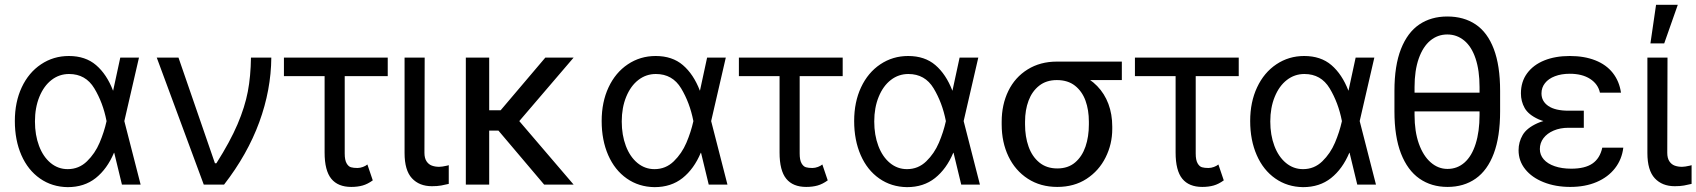

<svg xmlns="http://www.w3.org/2000/svg" viewBox="-20 -771 7086 802"><path d="M42 -265.6Q42 -344.7 70.8 -406.2Q99.6 -467.8 151.4 -502.4Q203.1 -537.1 267.6 -537.1Q336.9 -537.1 381.3 -499Q425.8 -460.9 452.1 -392.6H484.4L499 -266.6L567.4 0H489.3L424.8 -266.6Q410.2 -341.8 374 -401.9Q337.9 -461.9 268.6 -461.9Q227.5 -461.9 195.3 -437Q163.1 -412.1 144.5 -366.7Q126 -321.3 126 -263.7Q126 -207 143.1 -161.6Q160.2 -116.2 191.4 -90.3Q222.7 -64.5 262.7 -64.5Q309.6 -64.5 343.3 -97.2Q377 -129.9 396 -174.8Q415 -219.7 424.8 -263.7L482.4 -530.3H560.5L499 -263.7L484.4 -132.8H456.1Q427.7 -65.4 379.9 -27.3Q332 10.7 262.7 10.7Q197.3 9.8 147 -25.4Q96.7 -60.5 69.3 -123Q42 -185.5 42 -265.6Z M634.8 -530.3H725.6L877.9 -88.9H883.8Q941.4 -179.7 972.2 -252Q1002.9 -324.2 1015.1 -388.2Q1027.3 -452.1 1028.3 -530.3H1113.3Q1112.3 -395.5 1063 -260.7Q1013.7 -126 916 0H831.1Z M1599.6 -453.1H1166V-530.3H1599.6ZM1419.9 -530.3V-129.9Q1419.9 -102.5 1427.7 -88.9Q1435.5 -75.2 1446.3 -72.3Q1457 -69.3 1472.7 -69.3Q1484.4 -69.3 1496.1 -73.7Q1507.8 -78.1 1514.6 -84L1537.1 -17.6Q1515.6 -2 1494.6 3.9Q1473.6 9.8 1447.3 9.8Q1391.6 9.8 1363.8 -24.4Q1335.9 -58.6 1335.9 -133.8V-530.3Z M1753.9 -530.3 1752.9 -132.8Q1752.9 -110.4 1761.7 -97.2Q1770.5 -84 1784.2 -79.1Q1797.9 -74.2 1814.5 -74.2Q1826.2 -74.2 1847.7 -79.1Q1853.5 -81.1 1854.5 -81.1V-2.9Q1838.9 1 1822.8 3.9Q1806.6 6.8 1784.2 6.8Q1731.4 6.8 1700.7 -26.4Q1669.9 -59.6 1669.9 -131.8V-530.3Z M2023.4 0H1925.8V-530.3H2023.4ZM2115.2 -225.6H1992.2L1976.6 -310.5H2071.3L2257.8 -530.3H2376ZM2058.6 -229.5 2121.1 -297.9 2376 0H2252.9Z M2493.2 -265.6Q2493.2 -344.7 2522 -406.2Q2550.8 -467.8 2602.5 -502.4Q2654.3 -537.1 2718.8 -537.1Q2788.1 -537.1 2832.5 -499Q2877 -460.9 2903.3 -392.6H2935.5L2950.2 -266.6L3018.6 0H2940.4L2876 -266.6Q2861.3 -341.8 2825.2 -401.9Q2789.1 -461.9 2719.7 -461.9Q2678.7 -461.9 2646.5 -437Q2614.3 -412.1 2595.7 -366.7Q2577.1 -321.3 2577.1 -263.7Q2577.1 -207 2594.2 -161.6Q2611.3 -116.2 2642.6 -90.3Q2673.8 -64.5 2713.9 -64.5Q2760.7 -64.5 2794.4 -97.2Q2828.1 -129.9 2847.2 -174.8Q2866.2 -219.7 2876 -263.7L2933.6 -530.3H3011.7L2950.2 -263.7L2935.5 -132.8H2907.2Q2878.9 -65.4 2831.1 -27.3Q2783.2 10.7 2713.9 10.7Q2648.4 9.8 2598.1 -25.4Q2547.9 -60.5 2520.5 -123Q2493.2 -185.5 2493.2 -265.6Z M3500 -453.1H3066.4V-530.3H3500ZM3320.3 -530.3V-129.9Q3320.3 -102.5 3328.1 -88.9Q3335.9 -75.2 3346.7 -72.3Q3357.4 -69.3 3373 -69.3Q3384.8 -69.3 3396.5 -73.7Q3408.2 -78.1 3415 -84L3437.5 -17.6Q3416 -2 3395 3.9Q3374 9.8 3347.7 9.8Q3292 9.8 3264.2 -24.4Q3236.3 -58.6 3236.3 -133.8V-530.3Z M3547.9 -265.6Q3547.9 -344.7 3576.7 -406.2Q3605.5 -467.8 3657.2 -502.4Q3709 -537.1 3773.4 -537.1Q3842.8 -537.1 3887.2 -499Q3931.6 -460.9 3958 -392.6H3990.2L4004.9 -266.6L4073.2 0H3995.1L3930.7 -266.6Q3916 -341.8 3879.9 -401.9Q3843.8 -461.9 3774.4 -461.9Q3733.4 -461.9 3701.2 -437Q3668.9 -412.1 3650.4 -366.7Q3631.8 -321.3 3631.8 -263.7Q3631.8 -207 3648.9 -161.6Q3666 -116.2 3697.3 -90.3Q3728.5 -64.5 3768.6 -64.5Q3815.4 -64.5 3849.1 -97.2Q3882.8 -129.9 3901.9 -174.8Q3920.9 -219.7 3930.7 -263.7L3988.3 -530.3H4066.4L4004.9 -263.7L3990.2 -132.8H3961.9Q3933.6 -65.4 3885.7 -27.3Q3837.9 10.7 3768.6 10.7Q3703.1 9.8 3652.8 -25.4Q3602.5 -60.5 3575.2 -123Q3547.9 -185.5 3547.9 -265.6Z M4394.5 -513.7Q4405.3 -512.7 4415 -507.3Q4424.8 -502 4437.5 -491.2Q4444.3 -486.3 4452.6 -481Q4460.9 -475.6 4470.7 -470.2Q4480.5 -464.8 4490.2 -460Q4532.2 -443.4 4563 -411.6Q4593.8 -379.9 4609.9 -336.9Q4626 -293.9 4626 -242.2V-232.4Q4626 -168.9 4598.1 -113.3Q4570.3 -57.6 4518.6 -23.9Q4466.8 9.8 4396.5 9.8Q4326.2 9.8 4273.4 -24.4Q4220.7 -58.6 4192.4 -117.7Q4164.1 -176.8 4164.1 -251V-262.7Q4164.1 -334 4191.9 -391.1Q4219.7 -448.2 4272.5 -481Q4325.2 -513.7 4394.5 -513.7ZM4396.5 -67.4Q4441.4 -67.4 4470.7 -92.3Q4500 -117.2 4514.2 -158.7Q4528.3 -200.2 4528.3 -251V-262.7Q4528.3 -311.5 4514.2 -350.6Q4500 -389.6 4470.2 -413.1Q4440.4 -436.5 4394.5 -436.5Q4350.6 -436.5 4320.8 -413.1Q4291 -389.6 4276.4 -350.6Q4261.7 -311.5 4261.7 -262.7V-251Q4261.7 -200.2 4276.4 -158.7Q4291 -117.2 4321.3 -92.3Q4351.6 -67.4 4396.5 -67.4ZM4666 -436.5H4394.5V-513.7H4666Z M5154.3 -453.1H4720.7V-530.3H5154.3ZM4974.6 -530.3V-129.9Q4974.6 -102.5 4982.4 -88.9Q4990.2 -75.2 5001 -72.3Q5011.7 -69.3 5027.3 -69.3Q5039.1 -69.3 5050.8 -73.7Q5062.5 -78.1 5069.3 -84L5091.8 -17.6Q5070.3 -2 5049.3 3.9Q5028.3 9.8 5002 9.8Q4946.3 9.8 4918.5 -24.4Q4890.6 -58.6 4890.6 -133.8V-530.3Z M5202.1 -265.6Q5202.1 -344.7 5231 -406.2Q5259.8 -467.8 5311.5 -502.4Q5363.3 -537.1 5427.7 -537.1Q5497.1 -537.1 5541.5 -499Q5585.9 -460.9 5612.3 -392.6H5644.5L5659.2 -266.6L5727.5 0H5649.4L5585 -266.6Q5570.3 -341.8 5534.2 -401.9Q5498 -461.9 5428.7 -461.9Q5387.7 -461.9 5355.5 -437Q5323.2 -412.1 5304.7 -366.7Q5286.1 -321.3 5286.1 -263.7Q5286.1 -207 5303.2 -161.6Q5320.3 -116.2 5351.6 -90.3Q5382.8 -64.5 5422.9 -64.5Q5469.7 -64.5 5503.4 -97.2Q5537.1 -129.9 5556.2 -174.8Q5575.2 -219.7 5585 -263.7L5642.6 -530.3H5720.7L5659.2 -263.7L5644.5 -132.8H5616.2Q5587.9 -65.4 5540 -27.3Q5492.2 10.7 5422.9 10.7Q5357.4 9.8 5307.1 -25.4Q5256.8 -60.5 5229.5 -123Q5202.1 -185.5 5202.1 -265.6Z M6195.3 -305.7H5858.4V-383.8H6195.3ZM6026.4 9.8Q5959 9.8 5909.2 -24.9Q5859.4 -59.6 5832 -129.9Q5804.7 -200.2 5804.7 -305.7V-391.6Q5804.7 -497.1 5832 -566.4Q5859.4 -635.7 5908.7 -668.9Q5958 -702.1 6025.4 -702.1Q6094.7 -702.1 6144 -668.9Q6193.4 -635.7 6219.7 -566.4Q6246.1 -497.1 6246.1 -391.6V-305.7Q6246.1 -200.2 6219.7 -129.9Q6193.4 -59.6 6144 -24.9Q6094.7 9.8 6026.4 9.8ZM6025.4 -627Q5985.4 -627 5954.6 -601.6Q5923.8 -576.2 5906.2 -526.4Q5888.7 -476.6 5888.7 -407.2V-291Q5888.7 -221.7 5906.7 -170.9Q5924.8 -120.1 5956.1 -92.8Q5987.3 -65.4 6026.4 -65.4Q6067.4 -65.4 6097.7 -92.3Q6127.9 -119.1 6144 -170.4Q6160.2 -221.7 6160.2 -291V-407.2Q6160.2 -476.6 6143.6 -526.4Q6127 -576.2 6096.2 -601.6Q6065.4 -627 6025.4 -627Z M6595.7 -276.4V-237.3H6532.2Q6497.1 -237.3 6469.7 -225.6Q6442.4 -213.9 6427.2 -193.8Q6412.1 -173.8 6412.1 -148.4Q6412.1 -124 6428.2 -105.5Q6444.3 -86.9 6474.1 -76.7Q6503.9 -66.4 6543 -66.4Q6600.6 -66.4 6631.8 -87.9Q6663.1 -109.4 6672.9 -154.3H6760.7Q6754.9 -105.5 6726.1 -68.4Q6697.3 -31.2 6649.4 -10.7Q6601.6 9.8 6539.1 9.8Q6477.5 9.8 6428.2 -9.8Q6378.9 -29.3 6351.1 -64Q6323.2 -98.6 6323.2 -143.6Q6323.2 -177.7 6340.3 -207Q6357.4 -236.3 6401.9 -256.3Q6446.3 -276.4 6523.4 -276.4ZM6333 -380.9Q6333 -429.7 6358.9 -464.8Q6384.8 -500 6430.7 -518.6Q6476.6 -537.1 6537.1 -537.1Q6597.7 -537.1 6643.6 -519Q6689.5 -501 6716.8 -466.3Q6744.1 -431.6 6751 -383.8H6663.1Q6655.3 -419.9 6622.1 -441.4Q6588.9 -462.9 6537.1 -462.9Q6502 -462.9 6475.1 -452.6Q6448.2 -442.4 6433.6 -423.8Q6418.9 -405.3 6418.9 -380.9Q6418.9 -347.7 6447.8 -328.1Q6476.6 -308.6 6532.2 -308.6H6595.7V-253.9H6523.4Q6448.2 -253.9 6406.2 -272.9Q6364.3 -292 6348.6 -319.8Q6333 -347.7 6333 -380.9Z M6945.3 -530.3 6944.3 -132.8Q6944.3 -110.4 6953.1 -97.2Q6961.9 -84 6975.6 -79.1Q6989.3 -74.2 7005.9 -74.2Q7017.6 -74.2 7039.1 -79.1Q7044.9 -81.1 7045.9 -81.1V-2.9Q7030.3 1 7014.2 3.9Q6998 6.8 6975.6 6.8Q6922.9 6.8 6892.1 -26.4Q6861.3 -59.6 6861.3 -131.8V-530.3ZM6897.5 -751H6988.3L6931.6 -589.8H6874Z"/></svg>

Font: Pretendard JP Variable
Style: Regular
Weight: 400
Designer: Base glyphs from Inter by Rasmus Andersson; Hangul glyphs from Noto Sans CJK(Source Han Sans) by Jang Soo-young and Kang
Foundry: Kil Hyung-jin
Version: Version 1.307;Glyphs 3.2 (3192)